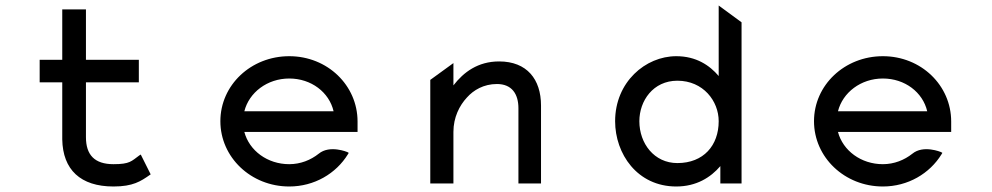

<svg xmlns="http://www.w3.org/2000/svg" viewBox="-20 -666 3602 697"><path d="M527 -33 491 -105 486 -102C457 -81 452 -70 392 -70C323 -70 292 -104 292 -168V-367H484V-449H292V-632H206V-449H124V-367H206V-160C208 -50 272 11 392 11C463 11 491 -8 524 -31Z M1278 -187V-225C1278 -356 1169 -462 1030 -462C891 -462 780 -357 780 -226C780 -95 891 11 1030 11C1121 11 1200 -36 1243 -106L1246 -111L1241 -114C1241 -114 1177 -141 1137 -108C1108 -85 1071 -70 1030 -70C951 -70 885 -119 867 -187ZM867 -262C884 -330 950 -381 1030 -381C1110 -381 1175 -331 1191 -262Z M1944 -283C1944 -378 1893 -443 1792 -443C1715 -443 1663 -404 1626 -356V-437L1542 -376V0H1626V-187C1626 -240 1648 -283 1675 -312C1699 -339 1736 -361 1784 -361C1838 -361 1862 -325 1862 -273V0H1944Z M2595 -63V0H2672V-585L2589 -646V-390C2556 -429 2507 -462 2435 -462C2323 -462 2213 -368 2213 -226C2213 -108 2293 11 2435 11C2508 11 2560 -22 2595 -63ZM2589 -226C2589 -138 2534 -74 2439 -74C2355 -74 2301 -145 2301 -226C2301 -300 2351 -373 2439 -373C2533 -373 2589 -299 2589 -226Z M3433 -187V-225C3433 -356 3324 -462 3185 -462C3046 -462 2935 -357 2935 -226C2935 -95 3046 11 3185 11C3276 11 3355 -36 3398 -106L3401 -111L3396 -114C3396 -114 3332 -141 3292 -108C3263 -85 3226 -70 3185 -70C3106 -70 3040 -119 3022 -187ZM3022 -262C3039 -330 3105 -381 3185 -381C3265 -381 3330 -331 3346 -262Z"/></svg>

Font: Charger Monospace
Style: Regular
Weight: 400
Designer: Jasper
Foundry: Cannot Into Space Fonts
Version: Version 0.980